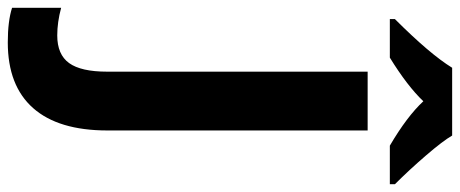

<svg xmlns="http://www.w3.org/2000/svg" viewBox="-438 -607 1181 493"><g transform="rotate(90 152.5 -360.5)"><path d="M-45 -784Q45 -874 80 -931H254Q268 -907 305 -864Q342 -821 379 -784V-771H280Q205 -815 166 -857Q127 -816 54 -771H-45ZM-74 199V73Q-37 83 -3 83Q46 83 68 52.5Q90 22 90 -45V-714H241V-46Q241 80 183.5 145Q126 210 15 210Q-40 210 -74 199Z"/></g></svg>

Font: OpenSansMMV
Style: Bold
Weight: 700
Foundry: Ascender Corporation
Version: Version 4.001